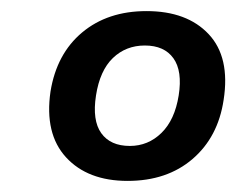

<svg xmlns="http://www.w3.org/2000/svg" viewBox="-20 -735 426 346"><path d="M210 -409Q138 -409 99 -451.5Q60 -494 71 -570Q82 -638 128 -676.5Q174 -715 244 -715Q317 -715 356 -673.5Q395 -632 383 -555Q373 -488 327 -448.5Q281 -409 210 -409ZM214 -472Q247 -472 271 -495.5Q295 -519 302 -563Q309 -607 292.5 -630Q276 -653 241 -653Q207 -653 183.5 -630.5Q160 -608 153 -563Q146 -518 162.5 -495Q179 -472 214 -472Z"/></svg>

Font: Mulish
Style: Bold Italic
Weight: 700
Italic angle: -9°
Designer: Vernon Adams
Foundry: Vernon Adams
Version: Version 3.603; ttfautohint (v1.8.3)